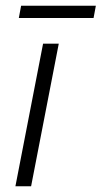

<svg xmlns="http://www.w3.org/2000/svg" viewBox="-20 -653 356 673"><path d="M34 0H89L186 -500H131ZM46 -590H308L316 -633H54Z"/></svg>

Font: Uncut Sans Light Italic
Style: Regular
Weight: 300
Italic angle: -11°
Designer: Kasper Nordkvist
Foundry: UNCUT.wtf
Version: Version 1.304;Glyphs 3.2 (3246)